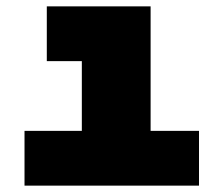

<svg xmlns="http://www.w3.org/2000/svg" viewBox="-20 -583 690 603"><path d="M237 0V-563H453V0ZM57 0V-172H605V0ZM127 -391V-563H345V-391Z"/></svg>

Font: Azeret Mono Thin Black
Style: Regular
Weight: 900
Version: Version 1.002